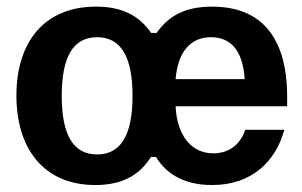

<svg xmlns="http://www.w3.org/2000/svg" viewBox="-20 -532 890 565"><path d="M260.8 12.5C344.2 12.5 392.5 -20 424.2 -70H439.2C469.2 -20 522.5 12.5 604.2 12.5C720 12.5 790.8 -55.8 816.7 -150H701.7C689.2 -112.5 659.2 -80.8 607.5 -80.8C542.5 -80.8 500.8 -134.2 496.7 -219.2H825V-248.3C825 -355 795.8 -512.5 604.2 -512.5C524.2 -512.5 475.8 -485 440.8 -435H425C390 -485 340.8 -512.5 262.5 -512.5C107.5 -512.5 28.3 -405 28.3 -250.8C28.3 -95 108.3 12.5 260.8 12.5ZM265.8 -77.5C195 -77.5 161.7 -135.8 161.7 -250C161.7 -364.2 195 -422.5 265.8 -422.5C335.8 -422.5 370 -365 370 -250C370 -135 335.8 -77.5 265.8 -77.5ZM496.7 -299.2C503.3 -377.5 539.2 -422.5 600.8 -422.5C660.8 -422.5 695 -380.8 700 -299.2Z"/></svg>

Font: Familjen Grotesk GF
Style: Bold
Weight: 700
Designer: Anders Wikstroem, Jonas Baeckman, Matilda Gysing, Kristian Moeller
Foundry: Familjen STHLM AB
Version: Version 2.000; Beta; Release 4; Build 6